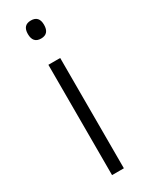

<svg xmlns="http://www.w3.org/2000/svg" viewBox="-194 -766 621 802"><g transform="rotate(-30 116.5 -364.5)"><path d="M117 -729Q156 -729 156 -686Q156 -642 117 -642Q78 -642 78 -686Q78 -729 117 -729ZM145 -532V0H88V-532Z"/></g></svg>

Font: Noto Sans Lao UI Light
Style: Regular
Weight: 300
Designer: Monotype Design Team
Foundry: Monotype Imaging Inc.
Version: Version 2.000; ttfautohint (v1.8.4.7-5d5b)